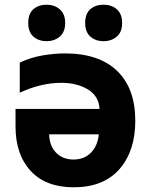

<svg xmlns="http://www.w3.org/2000/svg" viewBox="-20 -786 640 816"><path d="M256 -559Q401 -559 478 -484.5Q555 -410 555 -273Q555 -144 487.5 -67Q420 10 293 10Q175 10 110.5 -59.5Q46 -129 46 -249V-323H403Q400 -378 353.5 -406Q307 -434 240 -434Q198 -434 153.5 -423.5Q109 -413 64 -392V-520Q111 -542 161 -550.5Q211 -559 256 -559ZM189 -215Q190 -166 218.5 -137Q247 -108 292 -108Q338 -108 366.5 -137Q395 -166 400 -215ZM420 -611Q386 -611 364 -630.5Q342 -650 342 -688Q342 -728 364 -747Q386 -766 420 -766Q454 -766 476.5 -746.5Q499 -727 499 -688Q499 -650 476.5 -630.5Q454 -611 420 -611ZM178 -611Q144 -611 122 -630.5Q100 -650 100 -688Q100 -728 122 -747Q144 -766 178 -766Q211 -766 234 -746.5Q257 -727 257 -688Q257 -650 234 -630.5Q211 -611 178 -611Z"/></svg>

Font: Noto Sans Mono ExtraBold
Style: Regular
Weight: 800
Designer: Monotype Design Team
Foundry: Monotype Imaging Inc.
Version: Version 2.014